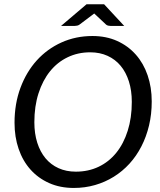

<svg xmlns="http://www.w3.org/2000/svg" viewBox="-20 -898 772 925"><path d="M711 -409Q711 -348 698 -293.5Q685 -239 661.2 -192.8Q637.5 -146.5 603.8 -109.5Q570 -72.5 528.2 -46.5Q486.5 -20.5 437.8 -6.5Q389 7.5 335.5 7.5Q269.5 7.5 216.8 -16Q164 -39.5 126.8 -81.2Q89.5 -123 69.8 -180.5Q50 -238 50 -306.5Q50 -398 78.5 -474.8Q107 -551.5 157.2 -607Q207.5 -662.5 276.2 -693.5Q345 -724.5 425.5 -724.5Q491.5 -724.5 544.2 -700.8Q597 -677 634.2 -635Q671.5 -593 691.2 -535.2Q711 -477.5 711 -409ZM615 -407Q615 -461.5 601 -505.8Q587 -550 561.2 -581Q535.5 -612 498.2 -629Q461 -646 414.5 -646Q355.5 -646 306 -622.2Q256.5 -598.5 221 -554.5Q185.5 -510.5 165.5 -448.2Q145.5 -386 145.5 -309Q145.5 -254.5 159.5 -210.5Q173.5 -166.5 199.2 -135.5Q225 -104.5 262 -87.8Q299 -71 345.5 -71Q405.5 -71 455 -94.5Q504.5 -118 540 -161.8Q575.5 -205.5 595.2 -267.8Q615 -330 615 -407ZM578.5 -773H513Q507.5 -773 501.2 -774.5Q495 -776 491 -779.5L434 -833L363 -779.5Q358.5 -776 351.8 -774.5Q345 -773 339 -773H274L397 -877.5H481.5Z"/></svg>

Font: Lato TR
Style: Italic
Weight: 400
Italic angle: -12°
Designer: Lukasz Dziedzic
Foundry: tyPoland Lukasz Dziedzic
Version: Version 1.104 2013